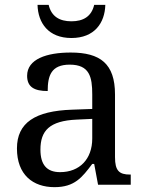

<svg xmlns="http://www.w3.org/2000/svg" viewBox="-20 -763 603 793"><path d="M275 -606C370 -606 413 -668 415 -743H369C358 -695 324 -675 275 -675C226 -675 192 -695 181 -743H135C137 -668 180 -606 275 -606ZM205 10C288 10 319 -30 361 -86H369L385 0H520V-42H517C472 -42 455 -58 455 -114V-373C455 -500 394 -546 272 -546C173 -546 92 -519 92 -450C92 -404 121 -387 177 -387C177 -450 191 -496 268 -496C350 -496 361 -445 361 -373V-313L278 -310C125 -305 50 -256 50 -150C50 -41 116 10 205 10ZM228 -52C173 -52 147 -83 147 -145C147 -223 184 -264 297 -269L361 -272V-191C361 -106 309 -52 228 -52Z"/></svg>

Font: Noto Serif Thai
Style: Regular
Weight: 400
Designer: Monotype Design Team
Foundry: Monotype Imaging Inc.
Version: Version 1.901